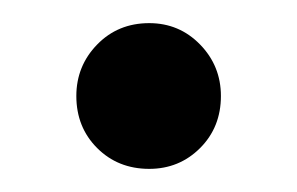

<svg xmlns="http://www.w3.org/2000/svg" viewBox="-20 -473 257 166"><path d="M109 -453Q135 -453 153 -434.5Q171 -416 171 -390Q171 -363 153 -345Q135 -327 109 -327Q82 -327 64 -345Q46 -363 46 -390Q46 -416 64 -434.5Q82 -453 109 -453Z"/></svg>

Font: GFS Complutum
Style: Regular
Weight: 400
Designer: George D. Matthiopoulos
Foundry: George D. Matthiopoulos
Version: Version 1.000